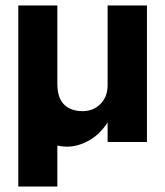

<svg xmlns="http://www.w3.org/2000/svg" viewBox="-20 -520 605 703"><path d="M190 -213Q190 -161 215 -137Q240 -113 282 -113Q322 -113 348 -139.5Q374 -166 374 -207V-500H518V0H374V-72Q347 -29 306.5 -6Q266 17 225 17Q207 17 190 13V163H47V-500H190Z"/></svg>

Font: Overused Grotesk
Style: Bold
Weight: 700
Version: Version 0.003